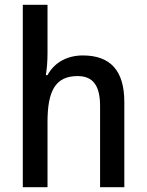

<svg xmlns="http://www.w3.org/2000/svg" viewBox="-20 -780 611 800"><path d="M178 -558V-760H75V0H178V-272C178 -398 209 -463 303 -463C368 -463 397 -423 397 -338V0H498V-355C498 -487 439 -549 325 -549C262 -549 207 -521 178 -467H171C175 -490 178 -524 178 -558Z"/></svg>

Font: Noto Sans Myanmar SemiCondensed Medium
Style: Regular
Weight: 500
Width: 4
Designer: Monotype Design Team
Foundry: Monotype Imaging Inc.
Version: Version 2.107